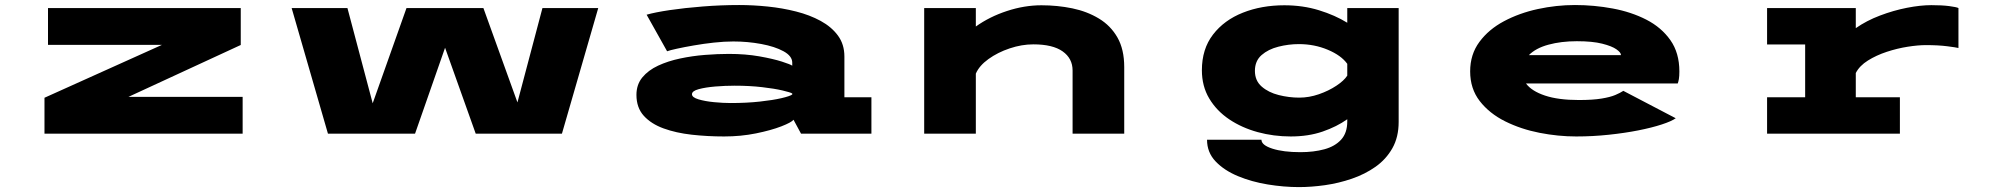

<svg xmlns="http://www.w3.org/2000/svg" viewBox="-20 -532 7940 764"><path d="M157 0V-143L624.5 -353.5H171V-500H938V-353L491 -146.5H945.5V0Z M1285 0 1140.5 -500H1362.5L1463 -121L1597.5 -500H1903.5L2039 -124.5L2138.5 -500H2360.5L2216 0H1873L1751 -342L1631.5 0Z M2861.5 11Q2795 11 2732.5 4Q2670 -3 2620.5 -21Q2571 -39 2541.8 -71.2Q2512.5 -103.5 2512.5 -154.5Q2512.5 -195.5 2536 -224Q2559.5 -252.5 2598.8 -270.8Q2638 -289 2686.2 -299.2Q2734.5 -309.5 2785 -313.5Q2835.5 -317.5 2880.5 -317.5Q2946.5 -317.5 3001.5 -307.8Q3056.5 -298 3091.5 -286.8Q3126.5 -275.5 3132.5 -270.5V-282.5Q3132.5 -309 3097.8 -328Q3063 -347 3009 -357Q2955 -367 2898 -367Q2862 -367 2820.8 -362.5Q2779.5 -358 2740.8 -351.2Q2702 -344.5 2673.5 -338.2Q2645 -332 2634.5 -328L2553 -473.5Q2586 -483 2645 -491.8Q2704 -500.5 2776.2 -506.2Q2848.5 -512 2921.5 -512Q2976.5 -512 3035 -506Q3093.5 -500 3147.8 -486.2Q3202 -472.5 3245.5 -448.8Q3289 -425 3314.5 -390.2Q3340 -355.5 3340 -307V-145H3447.5V0H3167.5L3137.5 -55.5Q3129.5 -45 3089 -29.2Q3048.5 -13.5 2988.2 -1.2Q2928 11 2861.5 11ZM2887.5 -122Q2951 -122 3003.5 -127.8Q3056 -133.5 3090 -141.5Q3124 -149.5 3132.5 -156V-160Q3125.5 -164.5 3093.8 -172Q3062 -179.5 3012.5 -185.2Q2963 -191 2903 -191Q2866 -191 2826.5 -187.8Q2787 -184.5 2760.2 -177.2Q2733.5 -170 2733.5 -157Q2733.5 -144.5 2759.2 -136.8Q2785 -129 2821 -125.5Q2857 -122 2887.5 -122Z M3657.5 0V-500H3863V-426.5Q3917.5 -465.5 3986.8 -488.2Q4056 -511 4124 -511Q4188 -511 4247 -498.8Q4306 -486.5 4352.8 -458.2Q4399.5 -430 4426.5 -382.8Q4453.5 -335.5 4453.5 -265V0H4248V-251.5Q4248 -299.5 4208.5 -327.5Q4169 -355.5 4092 -355.5Q4045.5 -355.5 3997.8 -339.5Q3950 -323.5 3913.2 -297Q3876.5 -270.5 3863 -239V0Z M5116 11Q5048 11 4984.8 -6.2Q4921.5 -23.5 4871.2 -57.2Q4821 -91 4791.8 -140Q4762.5 -189 4762.5 -252.5Q4762.5 -337 4806.8 -394.5Q4851 -452 4925.5 -481.5Q5000 -511 5090.5 -511Q5164.5 -511 5228.5 -491.2Q5292.5 -471.5 5341 -441.5V-500H5545.5V-47Q5545.5 13.5 5520.5 57.8Q5495.5 102 5453.2 131.8Q5411 161.5 5359 179.2Q5307 197 5252.5 204.8Q5198 212.5 5148.5 212.5Q5088.5 212.5 5024.5 202Q4960.5 191.5 4905.8 168.8Q4851 146 4817 110.2Q4783 74.5 4783 24H4999.5Q4999.5 45.5 5043 59.5Q5086.5 73.5 5154.5 73.5Q5207.5 73.5 5249.8 62Q5292 50.5 5316.5 23.8Q5341 -3 5341 -48.5V-57.5Q5299.5 -28 5243 -8.5Q5186.5 11 5116 11ZM4973.5 -250Q4973.5 -211 5000.5 -187.5Q5027.5 -164 5068.2 -153.8Q5109 -143.5 5150 -143.5Q5189 -143.5 5228 -157Q5267 -170.5 5297.5 -190.8Q5328 -211 5341 -231V-278Q5317 -311.5 5263.5 -334Q5210 -356.5 5148.5 -356.5Q5107.5 -356.5 5067 -346.2Q5026.5 -336 5000 -312.8Q4973.5 -289.5 4973.5 -250Z M6252 11Q6180 11 6106 -3.5Q6032 -18 5969.2 -49.2Q5906.5 -80.5 5868.2 -129.8Q5830 -179 5830 -248Q5830 -315.5 5866.8 -365.2Q5903.5 -415 5964.5 -447.5Q6025.5 -480 6099.2 -496Q6173 -512 6247 -512Q6323.5 -512 6397.2 -498.2Q6471 -484.5 6531 -453.8Q6591 -423 6626.8 -372.2Q6662.5 -321.5 6662.5 -247.5Q6662.5 -228.5 6660.5 -217.2Q6658.5 -206 6656 -200H6052Q6074.5 -169.5 6127.5 -151.8Q6180.5 -134 6262.5 -134Q6318 -134 6352.8 -139.8Q6387.5 -145.5 6407.5 -154Q6427.5 -162.5 6439.5 -170.5L6648 -61.5Q6631.5 -49.5 6592.5 -36.8Q6553.5 -24 6499.2 -13.2Q6445 -2.5 6381.5 4.2Q6318 11 6252 11ZM6254.5 -368Q6192 -368 6141.5 -354.2Q6091 -340.5 6063.5 -312.5H6430V-313.5Q6430 -323 6412 -335.8Q6394 -348.5 6355.5 -358.2Q6317 -368 6254.5 -368Z M7011.5 0V-145H7163V-355H7011.5V-500H7364.5V-420Q7407.5 -450 7461 -470.2Q7514.5 -490.5 7568.2 -501Q7622 -511.5 7665 -511.5Q7707 -511.5 7736 -507.8Q7765 -504 7773 -500V-341Q7763.5 -343.5 7728 -348Q7692.5 -352.5 7643.5 -352.5Q7612 -352.5 7570.8 -346Q7529.5 -339.5 7487.8 -325.8Q7446 -312 7412.8 -291.2Q7379.5 -270.5 7364.5 -241.5V-145H7540V0Z"/></svg>

Font: Trispace Expanded ExtraBold
Style: Regular
Weight: 800
Width: 7
Designer: Tyler Finck
Foundry: Etcetera Type Company
Version: Version 1.210; ttfautohint (v1.8.3)